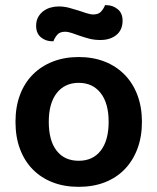

<svg xmlns="http://www.w3.org/2000/svg" viewBox="-20 -709 610 744"><path d="M530 -237Q530 -179 512.5 -132.5Q495 -86 463 -53Q431 -20 386 -2.5Q341 15 285 15Q229 15 184 -2.5Q139 -20 107 -52.5Q75 -85 57.5 -131.5Q40 -178 40 -237Q40 -295 57.5 -341.5Q75 -388 107.5 -420.5Q140 -453 185 -470.5Q230 -488 285 -488Q340 -488 385 -470.5Q430 -453 462.5 -420Q495 -387 512.5 -340.5Q530 -294 530 -237ZM285 -388Q231 -388 200 -348.5Q169 -309 169 -237Q169 -164 199.5 -125Q230 -86 285 -86Q340 -86 370.5 -125.5Q401 -165 401 -237Q401 -309 370 -348.5Q339 -388 285 -388ZM207 -684Q228 -684 247 -679Q266 -674 283 -668.5Q300 -663 315 -658Q330 -653 342 -653Q362 -653 372 -664.5Q382 -676 387 -689H392Q417 -689 436 -673.5Q455 -658 455 -629Q455 -593 431 -573.5Q407 -554 369 -554Q346 -554 326.5 -559Q307 -564 290 -570Q273 -576 258.5 -581Q244 -586 232 -586Q212 -586 202 -574.5Q192 -563 187 -549H183Q157 -549 138.5 -564.5Q120 -580 120 -609Q120 -628 127.5 -642Q135 -656 147.5 -665.5Q160 -675 175.5 -679.5Q191 -684 207 -684Z"/></svg>

Font: Baloo Chettan 2 SemiBold
Style: Regular
Weight: 600
Designer: Maithili Shingre, Unnati Kotecha and Ek Type
Foundry: Ek Type
Version: Version 1.640;hotconv 1.0.111;makeotfexe 2.5.65597; ttfautoh